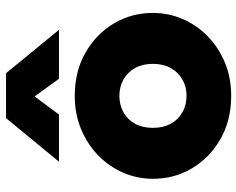

<svg xmlns="http://www.w3.org/2000/svg" viewBox="-98 -712 824 669"><g transform="rotate(-90 314.5 -378.0)"><path d="M314.5 15Q229.5 15 164.2 -22.2Q99 -59.5 62.2 -121.2Q25.5 -183 25.5 -257.5Q25.5 -311.5 46.5 -360.5Q67.5 -409.5 106.2 -447.5Q145 -485.5 198 -507.8Q251 -530 314.5 -530Q399.5 -530 464.8 -492.8Q530 -455.5 566.8 -393.8Q603.5 -332 603.5 -257.5Q603.5 -204 582.5 -154.8Q561.5 -105.5 522.8 -67.5Q484 -29.5 431.2 -7.2Q378.5 15 314.5 15ZM314.5 -140.5Q346 -140.5 371.2 -154.8Q396.5 -169 411.2 -195.2Q426 -221.5 426 -257.5Q426 -293.5 411.5 -319.8Q397 -346 371.8 -360.2Q346.5 -374.5 314.5 -374.5Q282.5 -374.5 257 -360.2Q231.5 -346 217.2 -319.8Q203 -293.5 203 -257.5Q203 -221.5 217.5 -195.2Q232 -169 257.5 -154.8Q283 -140.5 314.5 -140.5ZM85 -585 237 -769.5H393.5L544.5 -585H374L312.5 -670L249.5 -585Z"/></g></svg>

Font: Geologica Roman ExtraBold
Style: Regular
Weight: 800
Designer: Sindre Bremnes, Frode Helland
Foundry: Monokrom Skriftforlag AS
Version: Version 1.010;gftools[0.9.28]